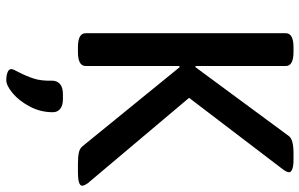

<svg xmlns="http://www.w3.org/2000/svg" viewBox="-196 -546 978 627"><g transform="rotate(90 293.5 -233.0)"><path d="M89 -23V-677Q89 -702 135 -702H150Q196 -702 196 -677V-382H200L425 -687Q436 -702 481 -702H502Q522 -702 532.5 -698Q543 -694 543 -688Q543 -680 534 -668L300 -361L579 -30Q587 -18 587 -12Q587 -5 576 -1.5Q565 2 540 2H515Q493 2 479 -1Q465 -4 458 -13L200 -330L196 -329V-23Q196 2 150 2H135Q89 2 89 -23ZM206 219Q207 212 216 196Q229 171 237 146.5Q245 122 244 86Q244 70 255 60.5Q266 51 289 51H304Q325 51 336 60Q347 69 347 84Q347 124 328.5 159Q310 194 285 215Q260 236 242 236Q228 236 217 232Q206 228 206 219Z"/></g></svg>

Font: Asap-Medium
Style: Regular
Weight: 500
Designer: Pablo Cosgaya
Foundry: Omnibus-Type
Version: Version 2.000; ttfautohint (v1.8)